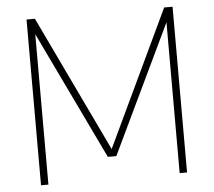

<svg xmlns="http://www.w3.org/2000/svg" viewBox="-52 -797 951 854"><g transform="rotate(-5 423.0 -370.0)"><path d="M711.5 -740H749V0H716V-673.5L442 -100H404L130 -671.5V0H97V-740H134.5L424 -133Z"/></g></svg>

Font: Encode Sans Thin
Style: Regular
Weight: 250
Designer: Multiple Designers
Foundry: Impallari Type
Version: Version 2.000